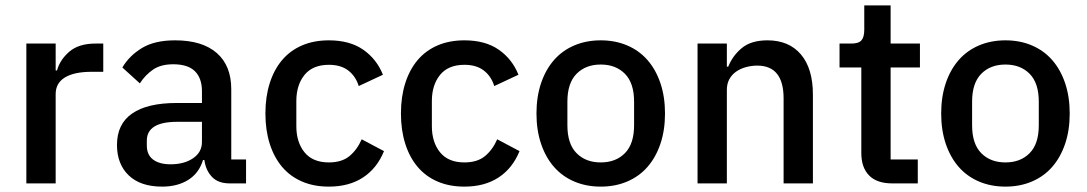

<svg xmlns="http://www.w3.org/2000/svg" viewBox="-20 -682 4041 714"><path d="M78 0V-520H187V-420H192Q203 -460 238 -490Q273 -520 335 -520H364V-415H321Q256 -415 221.5 -394Q187 -373 187 -332V0Z M834 0Q791 0 768 -24.5Q745 -49 740 -87H735Q720 -38 680 -13Q640 12 583 12Q502 12 458.5 -30Q415 -72 415 -143Q415 -221 471.5 -260Q528 -299 637 -299H731V-343Q731 -391 705 -417Q679 -443 624 -443Q578 -443 549 -423Q520 -403 500 -372L435 -431Q461 -475 508 -503.5Q555 -532 631 -532Q732 -532 786 -485Q840 -438 840 -350V-89H895V0ZM614 -71Q665 -71 698 -93.5Q731 -116 731 -154V-229H639Q526 -229 526 -159V-141Q526 -106 549.5 -88.5Q573 -71 614 -71Z M1203 12Q1147 12 1103 -7Q1059 -26 1029 -61.5Q999 -97 983 -147.5Q967 -198 967 -260Q967 -322 983 -372.5Q999 -423 1029 -458.5Q1059 -494 1103 -513Q1147 -532 1203 -532Q1281 -532 1331 -497Q1381 -462 1404 -404L1314 -362Q1303 -398 1275.5 -419.5Q1248 -441 1203 -441Q1143 -441 1112.5 -403.5Q1082 -366 1082 -306V-213Q1082 -153 1112.5 -115.5Q1143 -78 1203 -78Q1251 -78 1279.5 -101.5Q1308 -125 1325 -164L1408 -120Q1382 -56 1330 -22Q1278 12 1203 12Z M1707 12Q1651 12 1607 -7Q1563 -26 1533 -61.5Q1503 -97 1487 -147.5Q1471 -198 1471 -260Q1471 -322 1487 -372.5Q1503 -423 1533 -458.5Q1563 -494 1607 -513Q1651 -532 1707 -532Q1785 -532 1835 -497Q1885 -462 1908 -404L1818 -362Q1807 -398 1779.5 -419.5Q1752 -441 1707 -441Q1647 -441 1616.5 -403.5Q1586 -366 1586 -306V-213Q1586 -153 1616.5 -115.5Q1647 -78 1707 -78Q1755 -78 1783.5 -101.5Q1812 -125 1829 -164L1912 -120Q1886 -56 1834 -22Q1782 12 1707 12Z M2214 12Q2160 12 2115.5 -7Q2071 -26 2040 -61.5Q2009 -97 1992 -147.5Q1975 -198 1975 -260Q1975 -322 1992 -372.5Q2009 -423 2040 -458.5Q2071 -494 2115.5 -513Q2160 -532 2214 -532Q2268 -532 2312.5 -513Q2357 -494 2388 -458.5Q2419 -423 2436 -372.5Q2453 -322 2453 -260Q2453 -198 2436 -147.5Q2419 -97 2388 -61.5Q2357 -26 2312.5 -7Q2268 12 2214 12ZM2214 -78Q2270 -78 2304 -112.5Q2338 -147 2338 -216V-304Q2338 -373 2304 -407.5Q2270 -442 2214 -442Q2158 -442 2124 -407.5Q2090 -373 2090 -304V-216Q2090 -147 2124 -112.5Q2158 -78 2214 -78Z M2574 0V-520H2683V-434H2688Q2705 -476 2739.5 -504Q2774 -532 2834 -532Q2914 -532 2958.5 -479.5Q3003 -427 3003 -330V0H2894V-316Q2894 -438 2796 -438Q2775 -438 2754.5 -432.5Q2734 -427 2718 -416Q2702 -405 2692.5 -388Q2683 -371 2683 -348V0Z M3298 0Q3241 0 3212 -29.5Q3183 -59 3183 -113V-431H3102V-520H3146Q3173 -520 3183.5 -532Q3194 -544 3194 -571V-662H3292V-520H3401V-431H3292V-89H3393V0Z M3719 12Q3665 12 3620.5 -7Q3576 -26 3545 -61.5Q3514 -97 3497 -147.5Q3480 -198 3480 -260Q3480 -322 3497 -372.5Q3514 -423 3545 -458.5Q3576 -494 3620.5 -513Q3665 -532 3719 -532Q3773 -532 3817.5 -513Q3862 -494 3893 -458.5Q3924 -423 3941 -372.5Q3958 -322 3958 -260Q3958 -198 3941 -147.5Q3924 -97 3893 -61.5Q3862 -26 3817.5 -7Q3773 12 3719 12ZM3719 -78Q3775 -78 3809 -112.5Q3843 -147 3843 -216V-304Q3843 -373 3809 -407.5Q3775 -442 3719 -442Q3663 -442 3629 -407.5Q3595 -373 3595 -304V-216Q3595 -147 3629 -112.5Q3663 -78 3719 -78Z"/></svg>

Font: IBM Plex Thai Medium
Style: Regular
Weight: 500
Designer: Mike Abbink, Paul van der Laan, Pieter van Rosmalen, Ben Mitchell, Mark Frömberg
Foundry: Bold Monday
Version: Version 1.0